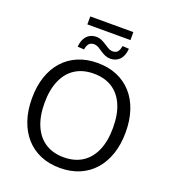

<svg xmlns="http://www.w3.org/2000/svg" viewBox="-172 -1108 1110 1243"><g transform="rotate(20 383.5 -486.5)"><path d="M383.5 8.9Q309.6 8.9 250.1 -16.3Q190.5 -41.5 148.4 -89Q106.2 -136.5 83.6 -203.2Q60.9 -269.9 60.9 -353Q60.9 -436.5 83.3 -503Q105.7 -569.5 147.8 -616.5Q189.9 -663.5 249.5 -688.7Q309.1 -713.9 383.5 -713.9Q457.8 -713.9 517.4 -689Q577 -664 619.4 -617Q661.7 -570 684.1 -503.5Q706.6 -437 706.6 -354Q706.6 -270.5 683.9 -203.5Q661.2 -136.5 619.1 -89Q577 -41.5 517.4 -16.3Q457.8 8.9 383.5 8.9ZM383.5 -64.5Q458.5 -64.5 511.2 -98.5Q563.8 -132.4 591.8 -197.1Q619.7 -261.8 619.7 -353Q619.7 -444.7 592 -508.9Q564.3 -573 511.7 -606.8Q459.1 -640.5 383.5 -640.5Q309.4 -640.5 256.5 -606.8Q203.6 -573 175.7 -508.6Q147.7 -444.1 147.7 -353Q147.7 -262.3 175.7 -197.6Q203.6 -133 256.5 -98.7Q309.4 -64.5 383.5 -64.5ZM234.5 -925.6V-980.5H531.4V-925.6ZM448.4 -767.5Q429.9 -767.5 413 -774.6Q396 -781.7 373 -797.3Q353.5 -811.5 342 -815.7Q330.5 -820 320.5 -820Q298 -820 286.3 -807.2Q274.5 -794.3 269.5 -766L224.8 -768.5Q227.8 -802.3 240.2 -825Q252.6 -847.7 272.7 -858.9Q292.8 -870.1 318.6 -870.1Q335.6 -870.1 351.5 -863.8Q367.5 -857.5 390.9 -841.9Q411.5 -828.2 423.5 -822.9Q435.5 -817.6 446 -817.6Q469 -817.6 480.5 -830.5Q491.9 -843.3 496.5 -871.6L541.2 -869.2Q537.2 -818.3 512.1 -792.9Q487.1 -767.5 448.4 -767.5Z"/></g></svg>

Font: Nunito Sans 12pt ExtraLight
Style: Regular
Weight: 200
Designer: Vernon Adams
Foundry: Vernon Adams
Version: Version 3.101;gftools[0.9.27]